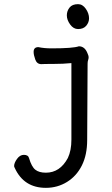

<svg xmlns="http://www.w3.org/2000/svg" viewBox="-20 -724 540 925"><path d="M201 181Q95 181 51 85Q48 79 48 76Q48 61 62 41.5Q76 22 95 22Q116 22 120 38Q132 79 150 93.5Q168 108 201 108Q269 108 307 37Q324 1 324 -51V-420Q285 -416 237 -416Q189 -416 179 -415Q158 -415 150 -437Q142 -459 142 -474Q142 -497 165 -497Q192 -491 229 -491Q332 -491 360 -501Q389 -501 402 -466Q407 -455 407 -449Q407 -441 404.5 -434.5Q402 -428 402 -416L400 -50Q400 22 374.5 73Q349 124 303 152.5Q257 181 201 181ZM356 -584Q334 -584 318 -606Q302 -628 302 -650Q302 -671 315 -687.5Q328 -704 356 -704Q378 -704 393.5 -681.5Q409 -659 409 -636Q409 -616 395.5 -600Q382 -584 356 -584Z"/></svg>

Font: LXGW WenKai Mono Medium
Style: Regular
Weight: 500
Monospace: yes
Designer: LXGW / Fontworks Inc.
Foundry: LXGW / Fontworks Inc.
Version: Version 1.520; June 14, 2025